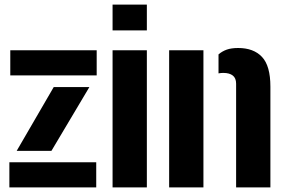

<svg xmlns="http://www.w3.org/2000/svg" viewBox="-20 -820 1248 840"><path d="M21 0V-110H401V0ZM25 -490V-600H403V-490ZM53 -160 215 -439H371L205 -160Z M472.5 -687V-800H622.5V-687ZM472.5 0V-600H622.5V0Z M720 0V-600H870V0ZM1013 0V-454Q1013 -478 998.5 -489.5Q984 -501 957 -501Q952 -501 946.8 -500.5Q941.5 -500 936 -499V-582Q951.5 -595.5 971.8 -602.8Q992 -610 1022 -610Q1089.5 -610 1126.2 -571Q1163 -532 1163 -441V0Z"/></svg>

Font: Big Shoulders Stencil Text Thin Black
Style: Regular
Weight: 900
Version: Version 2.001